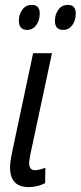

<svg xmlns="http://www.w3.org/2000/svg" viewBox="-20 -753 329 783"><path d="M142 -698Q142 -733 110 -733Q85 -733 71 -713.5Q57 -694 57 -668Q57 -631 91 -631Q113 -631 127.5 -650Q142 -669 142 -698ZM289 -698Q289 -733 257 -733Q232 -733 218 -713.5Q204 -694 204 -668Q204 -631 238 -631Q260 -631 274.5 -650Q289 -669 289 -698ZM164 -6 165 -69Q140 -59 122 -59Q99 -59 99 -88Q99 -97 101 -107Q103 -117 105 -129L192 -536H115L30 -135Q26 -117 23.5 -99.5Q21 -82 21 -70Q21 10 97 10Q132 10 164 -6Z"/></svg>

Font: Noto Sans Display Condensed
Style: Italic
Weight: 400
Width: 3
Designer: Monotype Design team
Foundry: Monotype Imaging Inc.
Version: 1.000